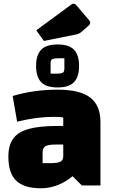

<svg xmlns="http://www.w3.org/2000/svg" viewBox="-20 -997 605 1032"><path d="M520 -340V0H420L370 -50Q332 -18 288.5 -1.5Q245 15 200 15Q109 15 67 -26Q25 -67 25 -155Q25 -216 51 -252Q77 -288 134.5 -304Q192 -320 290 -320H320V-365Q305 -369 270 -369Q177 -369 72 -343L48 -481Q160 -515 290 -515Q409 -515 464.5 -473Q520 -431 520 -340ZM320 -158V-220H278Q239 -220 224 -211Q209 -202 209 -178V-120H251Q290 -120 305 -128Q320 -136 320 -158ZM174 -643Q174 -701 201 -729.5Q228 -758 290 -758Q351 -758 378 -729.5Q405 -701 405 -643Q405 -584 378 -555.5Q351 -527 290 -527Q228 -527 201 -555.5Q174 -584 174 -643ZM284 -601Q306 -601 316 -605.5Q326 -610 326 -627V-684H297Q273 -684 262.5 -679.5Q252 -675 252 -659V-601ZM175 -834 364 -973Q369 -977 375 -977Q380 -977 383.5 -975Q387 -973 393 -966L456 -892Q465 -882 465 -875Q465 -867 454 -857L416 -824Q405 -815 390 -812L216 -777Z"/></svg>

Font: Changa ExtraBold
Style: Regular
Weight: 800
Designer: Eduardo Rodriguez Tunni
Foundry: Eduardo Rodriguez Tunni
Version: Version 2.002; ttfautohint (v1.5) -l 8 -r 50 -G 220 -x 14 -H